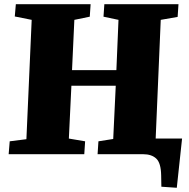

<svg xmlns="http://www.w3.org/2000/svg" viewBox="-20 -730 896 909"><path d="M21 0 26 -61 105 -71 130 -636 50 -652 55 -710H409L405 -651L332 -636L321 -398H531L541 -636L470 -651L474 -710H825L821 -650L741 -636L717 -74H842L817 159L744 154L743 100Q742 42 720 21Q698 0 657 0H442L446 -61L516 -72L528 -324H318L306 -74L383 -61L379 0Z"/></svg>

Font: Literata 36pt ExtraBold
Style: Italic
Weight: 800
Italic angle: -2°
Designer: Latin by Veronika Burian and Jose Scaglione. Greek by Irene Vlachou. Cyrillic by Vera Evstafieva
Foundry: TypeTogether
Version: Version 3.002